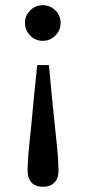

<svg xmlns="http://www.w3.org/2000/svg" viewBox="-20 -524 329 738"><path d="M144 -504Q173 -504 193 -484Q213 -464 213 -436Q213 -408 193 -387.5Q173 -367 144 -367Q116 -367 96 -387.5Q76 -408 76 -436Q76 -464 96 -484Q116 -504 144 -504ZM145 194Q117 194 101.5 178Q86 162 86 130Q86 116 87.5 91.5Q89 67 92.5 33Q96 -1 100.5 -45.5Q105 -90 110 -146L123 -274H168L180 -146Q186 -90 190.5 -45.5Q195 -1 198.5 33Q202 67 203.5 91.5Q205 116 205 130Q205 162 189 178Q173 194 145 194Z"/></svg>

Font: Source Serif 4
Style: Regular
Weight: 400
Designer: Frank Grießhammer
Foundry: Adobe Systems Incorporated
Version: Version 4.004;hotconv 1.0.116;makeotfexe 2.5.65601